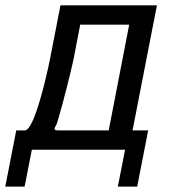

<svg xmlns="http://www.w3.org/2000/svg" viewBox="-40 -567 662 727"><path d="M-20 139.6H53.2L80.6 0H433.6L406.2 139.6H479.5L521 -73.2H461.9L554.2 -546.9H189L149.4 -343.8C137.2 -282.2 89.8 -73.2 54.2 -73.2H21.5ZM182.1 -73.2C171.4 -73.2 166.5 -75.2 166.5 -79.1C166.5 -81.5 168.5 -86.9 172.4 -93.3C174.3 -93.3 185.5 -132.3 196.3 -172.4C218.3 -253.9 235.8 -329.1 238.3 -341.8L263.7 -473.6H449.2L371.6 -73.2Z"/></svg>

Font: Hack
Style: Oblique
Weight: 400
Italic angle: -12°
Monospace: yes
Designer: Christopher Simpkins
Foundry: Christopher Simpkins
Version: Version 2.010